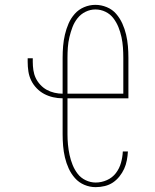

<svg xmlns="http://www.w3.org/2000/svg" viewBox="-20 -763 640 791"><path d="M374 8Q350 8 327.5 -1.5Q305 -11 289 -29Q273 -47 263 -69Q253 -91 247.5 -114.5Q242 -138 240 -162Q238 -186 238 -210V-358Q218 -358 198.5 -362.5Q179 -367 162 -376Q145 -385 131 -399.5Q117 -414 108.5 -431.5Q100 -449 97 -468.5Q94 -488 94 -508V-523H115V-508Q115 -491 117.5 -474Q120 -457 127 -442Q134 -427 146 -414Q158 -401 172.5 -393Q187 -385 204 -381Q221 -377 238 -377V-525Q238 -549 240 -573Q242 -597 247.5 -620.5Q253 -644 262.5 -666Q272 -688 288 -706Q304 -724 326.5 -733.5Q349 -743 373 -743Q397 -743 420 -733.5Q443 -724 458.5 -706Q474 -688 484 -666Q494 -644 499.5 -620.5Q505 -597 507 -573Q509 -549 509 -525V-358H258V-210Q258 -189 260 -167.5Q262 -146 266.5 -125Q271 -104 279 -84Q287 -64 300 -47Q313 -30 333 -20.5Q353 -11 374 -11Q398 -11 420.5 -21Q443 -31 457.5 -50Q472 -69 478.5 -92.5Q485 -116 486 -139H507Q506 -121 502.5 -102.5Q499 -84 491.5 -67.5Q484 -51 472 -36Q460 -21 445 -11Q430 -1 411.5 3.5Q393 8 374 8ZM488 -377V-525Q488 -546 486.5 -567.5Q485 -589 480.5 -610Q476 -631 468 -651Q460 -671 447 -688Q434 -705 414.5 -714.5Q395 -724 373 -724Q352 -724 332.5 -714.5Q313 -705 299.5 -688Q286 -671 278.5 -651Q271 -631 266 -610Q261 -589 259.5 -567.5Q258 -546 258 -525V-377Z"/></svg>

Font: Iosevka Curly Thin Extended
Style: Regular
Weight: 100
Width: 7
Monospace: yes
Designer: Belleve Invis
Foundry: Belleve Invis
Version: Version 11.1.0; ttfautohint (v1.8.3)